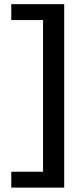

<svg xmlns="http://www.w3.org/2000/svg" viewBox="-20 -753 373 907"><path d="M283.3 -300V-733.3H33.3V-658.3H183.3V-300V58.3H33.3V133.3H283.3Z"/></svg>

Font: BoonHome
Style: Bold
Weight: 700
Designer: Sungsit Sawaiwan
Foundry: Sungsit Sawaiwan
Version: Version 0.2